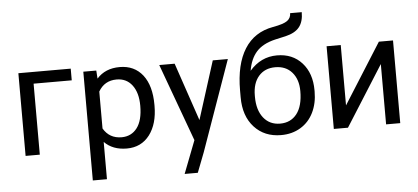

<svg xmlns="http://www.w3.org/2000/svg" viewBox="-59 -889 2662 1222"><g transform="rotate(-5 1272.5 -277.5)"><path d="M409.7 -453.6H166V0H75.2V-528.3H409.7Z M793.5 -112.8Q830.1 -160.6 830.1 -254.9Q830.1 -337.9 793.5 -386.2Q757.3 -434.1 694.3 -434.1Q616.7 -434.1 578.1 -367.2V-131.3Q616.7 -64.9 695.3 -64.9Q757.3 -65.4 793.5 -112.8ZM920.4 -253.4V-245.6Q920.4 -131.3 867.7 -61Q814 9.3 721.7 9.3Q631.3 9.3 578.1 -45.4V190.9V192.9H575.7H489.7H487.8V190.9V-500V-502H489.7H568.4H570.3L570.8 -500L574.2 -450.2Q627.9 -511.2 720.7 -511.2Q814 -511.2 867.7 -442.9Q920.4 -374.5 920.4 -253.4Z M1071.8 -500.5 1197.3 -130.9 1314.5 -500.5 1314.9 -502H1316.4H1408.2H1411.6L1410.2 -499L1206.5 76.2Q1199.2 94.7 1158.2 201.2L1157.7 202.6H1156.2H1076.7H1073.7L1074.7 199.7L1154.3 -6.3L974.1 -499L973.1 -502H976.1H1069.8H1071.3Z M1706.5 -423.8Q1640.1 -423.8 1601.1 -379.2Q1562 -334.5 1562 -255.4V-247.6Q1562 -162.6 1601.3 -113Q1640.6 -63.5 1707.5 -63.5Q1774.9 -63.5 1814 -113.3Q1853 -163.1 1853 -258.8Q1853 -333.5 1813.7 -378.7Q1774.4 -423.8 1706.5 -423.8ZM1724.1 -498Q1823.7 -498 1883.5 -431.4Q1943.4 -364.7 1943.4 -255.9V-247.6Q1943.4 -172.9 1914.6 -114Q1885.7 -55.2 1831.8 -22.7Q1777.8 9.8 1707.5 9.8Q1601.1 9.8 1536.1 -61.3Q1471.2 -132.3 1471.2 -252V-295.9Q1471.2 -462.4 1533 -560.5Q1594.7 -658.7 1715.3 -680.2Q1783.7 -692.4 1807.6 -710Q1831.5 -727.5 1831.5 -758.3H1905.8Q1905.8 -697.3 1878.2 -663.1Q1850.6 -628.9 1790 -614.7L1722.7 -599.6Q1642.1 -580.6 1601.8 -535.4Q1561.5 -490.2 1549.3 -415Q1621.1 -498 1724.1 -498Z M2378.4 -528.3H2468.8V0H2378.4V-385.3L2134.8 0H2044.4V-528.3H2134.8V-142.6Z"/></g></svg>

Font: MAUL
Style: Regular
Weight: 400
Designer: MAUL
Version: Version 1.0; 2020; ttfautohint (v1.8.3)